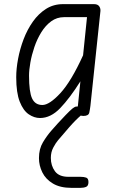

<svg xmlns="http://www.w3.org/2000/svg" viewBox="-20 -561 571 929"><path d="M173.5 10Q145.5 10 119 -8Q92.5 -26 75.5 -69Q58.5 -112 58.5 -187.5Q58.5 -228.5 67.5 -276.5Q76.5 -324.5 94.2 -371.2Q112 -418 139.2 -456.5Q166.5 -495 202.8 -518Q239 -541 285 -541H435Q452.5 -541 459.8 -530.8Q467 -520.5 466 -508L417.5 -49Q415.5 -32.5 412 -16.2Q408.5 0 383.5 0Q363 0 359 -14Q355 -28 356 -40.5L369 -167.5Q317.5 -86 271.5 -38Q225.5 10 173.5 10ZM185 -53Q219 -53 271.8 -110Q324.5 -167 382 -293.5L401 -478H290Q255 -478 227.5 -457.8Q200 -437.5 179.8 -404.8Q159.5 -372 146.5 -333.8Q133.5 -295.5 127 -259Q120.5 -222.5 120.5 -195Q120.5 -116.5 135.2 -84.8Q150 -53 185 -53ZM326 348Q271 348 236 327Q201 306 184.8 273Q168.5 240 168.5 204Q168.5 159.5 187.8 127.5Q207 95.5 229 70.5Q240 57.5 259 36.8Q278 16 297.8 -4.5Q317.5 -25 330 -35.5Q341.5 -44 345.8 -45Q350 -46 356.5 -46Q366.5 -46 373.5 -38.5Q380.5 -31 381.5 -21.5Q382.5 -12 374.5 -5Q347 18 315.5 54Q284 90 260.5 118Q249.5 131 237.8 153Q226 175 226 203Q226 240.5 245.8 267.5Q265.5 294.5 311 294.5H369Q386.5 294.5 397.2 298.5Q408 302.5 408 320Q408 338.5 396.5 343.2Q385 348 369 348Z"/></svg>

Font: Edu NSW ACT Hand
Style: Regular
Weight: 400
Designer: Tina and Corey Anderson, Eben Sorkin, Mirko Velimirovic
Foundry: Sorkin Type Co.
Version: Version 2.000